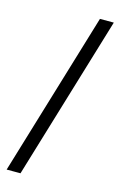

<svg xmlns="http://www.w3.org/2000/svg" viewBox="-122 -796 568 903"><g transform="rotate(15 161.5 -344.0)"><path d="M7.3 55 247.7 -743H315.2L74.7 55Z"/></g></svg>

Font: Saira Thin SemiCondensed
Style: Regular
Weight: 100
Width: 4
Version: Version 1.101